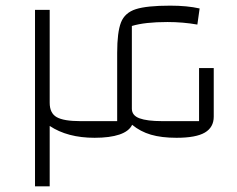

<svg xmlns="http://www.w3.org/2000/svg" viewBox="-20 -660 841 680"><path d="M737 -419V-247Q737 -209 705.5 -190.5Q674 -172 605 -172Q552 -172 514.5 -183Q477 -194 448 -218Q437 -195 403 -183.5Q369 -172 315 -172Q219 -172 156 -214V0H104V-625H156V-296Q156 -259 181 -245Q206 -231 264 -231H395V-473Q395 -546 408.5 -580.5Q422 -615 461 -627.5Q500 -640 583 -640Q643 -640 687 -630L679 -573Q628 -582 573 -582Q493 -582 447 -568V-275Q447 -251 474 -241Q501 -231 554 -231H685V-419Z"/></svg>

Font: Changa ExtraLight
Style: Regular
Weight: 275
Designer: Eduardo Rodriguez Tunni
Foundry: Eduardo Rodriguez Tunni
Version: Version 2.002; ttfautohint (v1.5) -l 8 -r 50 -G 200 -x 14 -H